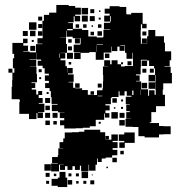

<svg xmlns="http://www.w3.org/2000/svg" viewBox="-20 -736 723 774"><path d="M127 -256H97V-277H58V-325H60V-335H56V-336H27V-386H29V-414H30V-443H38V-461H32V-501H37V-519H30V-563H73V-580H91V-562H74V-552H93V-530H74V-528H99V-525H125V-558H151V-560H131V-582H152V-610H151V-592H133V-610H151V-652H157V-676H178V-685H207V-716H257V-712H283V-705H306V-677H283V-672H303V-650H281V-670H277V-646H255V-643H274V-620H311V-615H336V-589H370V-585H396V-587H397V-616H424V-618H399V-644H424V-649H400V-673H422V-711H462V-708H489V-680H491V-678H509V-684H555V-640H571V-622H553V-638H548V-615H547V-587H548V-560H572V-561H552V-581H572V-561H573V-590H578V-615H606V-590H641V-564H645V-534V-529H670V-493H645H664V-469H643V-467H668V-442H673V-400H638V-375H606V-407H607V-434H605V-408H579V-434H605V-460H601V-470H581V-492H573V-470H551V-492H573V-495H548V-465H547V-436H528V-432H543V-410H528V-408H549V-376H577V-350H581V-372H603V-354H608V-375H636V-354H645V-308H609V-284H590V-243H584V-240H621V-228H639V-227H668V-195H639V-194H621V-182H563V-187H538V-224H515V-225H486V-257H508V-258H489V-284H503V-288H489V-314H503V-316H487V-346H510V-350H491V-368H482V-351H462V-368H458V-345H431V-342H427V-316H405V-311H422V-291H405V-280H421V-262H403V-278H400V-253H366V-227H342V-221H314V-219H285V-218H239V-231H222V-251H239V-260H221V-282H240V-283H214V-288H189V-314H212V-317H188V-344H185V-369H180V-381H162V-401H177V-410H161V-432H177V-439H160V-461H152V-485V-471H132V-491H146V-496H127V-524H126V-497H99V-495H126V-467H101V-466H127V-438H129V-404H107V-401H122V-381H108V-375H126V-355H134V-369H150V-353H136V-341H152V-321H136V-318H159V-284H133V-282H153V-260H131V-280H127ZM335 -678H309V-704H335ZM422 -681H402V-701H422ZM360 -683H344V-699H360ZM385 -688H379V-694H385ZM334 -649H310V-673H334ZM427 -649V-671H424V-649ZM362 -651H342V-671H362ZM150 -653H134V-669H150ZM386 -657H378V-665H386ZM127 -616H97V-646H127ZM150 -623H134V-639H150ZM299 -624H285V-638H299ZM389 -624H375V-638H389ZM329 -624H315V-638H329ZM355 -628H349V-634H355ZM251 -614H273V-619H251ZM301 -382H283V-380H311V-373H334V-354H345V-353H371V-372H393V-350H374V-348H393V-380H395V-408H396V-434H395V-468H416V-469H400V-493H424V-477H430V-493H454V-477H468V-468H483V-470H516V-497V-523H514V-499H490V-523H484V-553H465V-551H482V-531H462V-548H453V-530H431V-548H429V-524H398V-495H366V-526H340V-523H305V-498H279V-524H304V-526H277V-556H304V-559H305V-582H273V-588H249V-612H247V-586H223V-585H246V-559H250V-523H223V-522H243V-500H224V-493H244V-469H250V-443H251V-462H273V-440H254V-436H277V-406H256V-404H275V-382H283V-400H301ZM123 -590H101V-612H123ZM92 -591H72V-611H92ZM391 -592H373V-610H391ZM570 -593H554V-609H570ZM359 -594H345V-608H359ZM302 -561H282V-581H302ZM269 -564H255V-578H269ZM116 -567H108V-575H116ZM370 -555H395V-557H370ZM368 -527V-553H367V-527H395ZM122 -531H102V-551H122ZM270 -533H254V-549H270ZM274 -499H250V-523H274ZM421 -502H403V-520H421ZM221 -503V-520H219V-503ZM510 -473H494V-489H510ZM267 -476H257V-486H267ZM476 -477H468V-485H476ZM570 -443H554V-459H570ZM600 -443H584V-459H600ZM30 -443H14V-459H30ZM148 -445H136V-457H148ZM146 -417H138V-425H146ZM605 -378H579V-404H605ZM573 -380H551V-402H573ZM390 -383H374V-399H390ZM547 -353V-374H546V-353ZM518 -353V-371H513V-353ZM359 -354H345V-368H359ZM176 -357H168V-365H176ZM182 -321H162V-341H182ZM451 -322H433V-340H451ZM476 -327H468V-335H476ZM181 -292H163V-310H181ZM476 -297H468V-305H476ZM445 -298H439V-304H445ZM455 -258H429V-284H455ZM182 -261H162V-281H182ZM482 -261H462V-281H482ZM212 -261H192V-281H212ZM483 -230H461V-252H483ZM181 -232H163V-250H181ZM209 -234H195V-248H209ZM386 -237H378V-245H386ZM218 -45H186V-77H213V-79H190V-103H213V-110H215V-138H235V-139H220V-163H235V-178H241V-202H270V-203H298V-205H320V-213H384V-203H404V-175H405V-188H419V-174H406V-173H429V-194H455V-168H434V-163H454V-139H434V-132H453V-110H432V-101H406V-97H390V-83H374V-97H371V-72H365V-48H339V-72H337V-46H307V-68H302V-51H282V-66H272V-51H252V-66H242V-51H222V-71H237V-72H218ZM483 -140H461V-162H481V-168H459V-194H481V-202H523V-160H483ZM479 -114H465V-128H479ZM451 -82H433V-100H451ZM185 -48H159V-74H185ZM415 -58H409V-64H415ZM335 -18H309V-44H335ZM251 18H213V13H188V-15H213V-20H220V-43H244V-20H251ZM180 -23H164V-39H180ZM268 -25H256V-37H268ZM298 -25H286V-37H298ZM207 -26H197V-36H207ZM354 -29H350V-33H354ZM271 8H253V-10H271ZM360 7H344V-9H360ZM178 5H166V-7H178ZM328 5H316V-7H328ZM297 4H287V-6H297Z"/></svg>

Font: Rubik Storm
Style: Regular
Weight: 400
Designer: Hubert and Fischer, NaN
Foundry: Hubert and Fischer, NaN
Version: Version 2.201